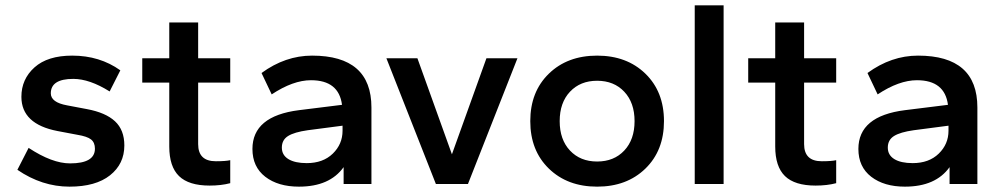

<svg xmlns="http://www.w3.org/2000/svg" viewBox="-20 -688 3745 718"><path d="M240 10Q137 10 45 -53L87 -135Q175 -77 242 -77Q335 -77 335 -132Q335 -155 320.5 -166.5Q306 -178 269 -184L195 -198Q60 -224 60 -326Q60 -392 109 -436Q158 -480 250 -480Q353 -480 430 -425L390 -346Q315 -393 254 -393Q170 -393 170 -339Q170 -305 231 -294L305 -280Q375 -267 410 -234.5Q445 -202 445 -144Q445 -75 391.5 -32.5Q338 10 240 10Z M764 6Q686 6 649.5 -29.5Q613 -65 613 -140V-379H512V-470H613V-604H721V-470H841V-379H721V-149Q721 -85 787 -85Q824 -85 841 -89V-3Q807 6 764 6Z M1098 10Q1020 10 972 -27Q924 -64 924 -131Q924 -254 1098 -276L1259 -296Q1247 -388 1143 -388Q1076 -388 996 -335L958 -415Q1047 -480 1147 -480Q1369 -480 1369 -286V0H1265V-63Q1213 10 1098 10ZM1127 -78Q1188 -78 1224.5 -113.5Q1261 -149 1261 -199V-218L1131 -201Q1081 -194 1057.5 -179.5Q1034 -165 1034 -136Q1034 -108 1058.5 -93Q1083 -78 1127 -78Z M1730 0H1610L1425 -470H1541L1670 -111L1799 -470H1915Z M2393.5 -57.5Q2324 10 2213 10Q2102 10 2032.5 -57.5Q1963 -125 1963 -235Q1963 -345 2032.5 -412.5Q2102 -480 2213 -480Q2324 -480 2393.5 -412.5Q2463 -345 2463 -235Q2463 -125 2393.5 -57.5ZM2111.5 -125Q2150 -84 2213 -84Q2276 -84 2314.5 -125Q2353 -166 2353 -235Q2353 -304 2314.5 -345Q2276 -386 2213 -386Q2150 -386 2111.5 -345Q2073 -304 2073 -235Q2073 -166 2111.5 -125Z M2686 0H2578V-668H2686Z M3030 6Q2952 6 2915.5 -29.5Q2879 -65 2879 -140V-379H2778V-470H2879V-604H2987V-470H3107V-379H2987V-149Q2987 -85 3053 -85Q3090 -85 3107 -89V-3Q3073 6 3030 6Z M3364 10Q3286 10 3238 -27Q3190 -64 3190 -131Q3190 -254 3364 -276L3525 -296Q3513 -388 3409 -388Q3342 -388 3262 -335L3224 -415Q3313 -480 3413 -480Q3635 -480 3635 -286V0H3531V-63Q3479 10 3364 10ZM3393 -78Q3454 -78 3490.5 -113.5Q3527 -149 3527 -199V-218L3397 -201Q3347 -194 3323.5 -179.5Q3300 -165 3300 -136Q3300 -108 3324.5 -93Q3349 -78 3393 -78Z"/></svg>

Font: Celebes SemiBold
Style: Regular
Weight: 600
Designer: Anugrah Pasau
Foundry: Lafontype
Version: Version 1.000